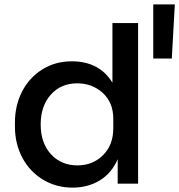

<svg xmlns="http://www.w3.org/2000/svg" viewBox="-20 -835 815 873"><path d="M761.2 -568.8H676.8V-814.9H774.9ZM310.1 18.1Q234.9 18.1 174.8 -18.6Q114.7 -55.2 81.3 -118.4Q47.9 -181.6 47.9 -258.8V-277.8Q47.9 -355 80.1 -418.2Q112.3 -481.4 171.6 -518.8Q231 -556.2 306.2 -556.2Q432.1 -556.2 491.2 -459V-730H607.9V0H515.1V-110.8Q486.8 -46.4 432.9 -14.2Q378.9 18.1 310.1 18.1ZM332 -83Q401.4 -83 448.2 -129.2Q495.1 -175.3 495.1 -252V-294.9Q495.1 -368.7 447.3 -412.4Q399.4 -456.1 331.1 -456.1Q256.8 -456.1 210.9 -404.5Q165 -353 165 -269Q165 -184.6 211.7 -133.8Q258.3 -83 332 -83Z"/></svg>

Font: Sora Medium
Style: Regular
Weight: 500
Designer: Jonathan Barnbrook, Julián Moncada
Foundry: Barnbrook Fonts
Version: Version 2.000